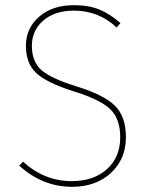

<svg xmlns="http://www.w3.org/2000/svg" viewBox="-20 -711 576 741"><path d="M265 -691Q323 -691 364 -674Q405 -657 445 -622L430 -605Q361 -670 265 -670Q192 -670 147.5 -632Q103 -594 103 -534Q103 -473 140 -440.5Q177 -408 274 -378Q379 -346 422.5 -304Q466 -262 466 -182Q466 -97 408 -43.5Q350 10 258 10Q144 10 54 -72L69 -87Q151 -12 257 -12Q341 -12 392.5 -58Q444 -104 444 -181Q444 -253 405 -290Q366 -327 266 -358Q161 -391 120.5 -428.5Q80 -466 80 -534Q80 -602 131 -646.5Q182 -691 265 -691Z"/></svg>

Font: FiraGO Thin
Style: Regular
Weight: 100
Designer: bBox Type
Foundry: bBox Type GmbH
Version: Version 1.001;PS 001.001;hotconv 1.0.88;makeotf.lib2.5.64775